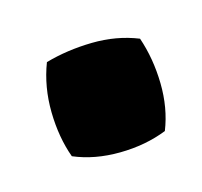

<svg xmlns="http://www.w3.org/2000/svg" viewBox="-50 -442 358 341"><g transform="rotate(15 128.5 -271.5)"><path d="M107 -155Q76 -181 52 -221Q28 -261 21 -305Q50 -335 89 -358.5Q128 -382 170 -388Q202 -360 225.5 -321Q249 -282 255 -241Q229 -208 188.5 -184Q148 -160 107 -155Z"/></g></svg>

Font: Piazzolla SC Black
Style: Italic
Weight: 900
Italic angle: -11.3°
Designer: Juan Pablo del Peral
Foundry: Huerta Tipografica
Version: Version 1.330